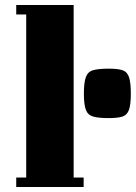

<svg xmlns="http://www.w3.org/2000/svg" viewBox="-20 -749 544 769"><path d="M45 -729H275V-38H315V0H45V-38H85V-691H45ZM504 -374Q504 -330 496.5 -309Q489 -288 470 -282Q451 -276 415 -276Q375 -276 353.5 -282Q332 -288 324 -309Q316 -330 316 -374Q316 -419 324 -440.5Q332 -462 353.5 -468Q375 -474 416 -474Q451 -474 470 -468Q489 -462 496.5 -440.5Q504 -419 504 -374Z"/></svg>

Font: Unlock
Style: Regular
Weight: 400
Designer: Eduardo Rodriguez Tunni
Foundry: Eduardo Rodriguez Tunni
Version: Version 1.003; ttfautohint (v1.8.4.7-5d5b);gftools[0.9.23]